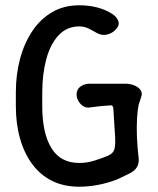

<svg xmlns="http://www.w3.org/2000/svg" viewBox="-20 -697 597 727"><path d="M280 10Q222 10 177.5 -12Q133 -34 102.5 -75Q72 -116 56 -172Q40 -228 40 -295V-347Q40 -415 56 -474.5Q72 -534 102.5 -579.5Q133 -625 177.5 -651Q222 -677 280 -677Q355 -677 407 -643Q424 -631 428.5 -615.5Q433 -600 418 -585L416 -583Q403 -570 384.5 -566Q366 -562 349 -571Q335 -579 317.5 -588Q300 -597 280 -597Q233 -597 201.5 -563Q170 -529 155 -472Q140 -415 140 -347V-295Q140 -193 174.5 -136.5Q209 -80 280 -80Q309 -80 336.5 -88.5Q364 -97 388 -107Q408 -115 413 -131.5Q418 -148 415.5 -184.5Q413 -221 409 -288Q408 -293 405.5 -296Q403 -299 398 -298Q379 -297 359 -295Q339 -293 319 -290Q307 -288 295.5 -295Q284 -302 277 -314.5Q270 -327 270 -339Q270 -359 285 -369.5Q300 -380 319 -380H456Q472 -380 487.5 -374Q503 -368 511.5 -357Q520 -346 515 -331L505 -300Q501 -282 499 -250Q497 -218 498.5 -179Q500 -140 505 -98Q507 -78 498 -63.5Q489 -49 470 -40L431 -21Q429 -20 426.5 -19Q424 -18 422 -17Q388 -4 351.5 3Q315 10 280 10Z"/></svg>

Font: Winky Sans
Style: Regular
Weight: 400
Designer: Simon Atzbach
Foundry: typofactur
Version: Version 1.205